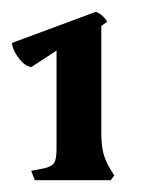

<svg xmlns="http://www.w3.org/2000/svg" viewBox="-32 -498 277 326"><path d="M157 -208 162 -200 156 -192H27L21 -208L42 -212Q56 -215 60 -221.5Q64 -228 64 -245V-412L21 -384Q10 -386 0 -399Q-10 -412 -12 -425L131 -478Q143 -473 150 -461L140 -454V-272Q140 -252 143.5 -238Q147 -224 157 -208Z"/></svg>

Font: Katibeh
Style: Regular
Weight: 400
Designer: Arabic design by Kourosh Beigpour, Latin design by Eduardo Tunni, engineering by Lasse Fister
Version: Version 1.000